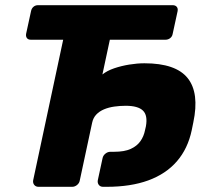

<svg xmlns="http://www.w3.org/2000/svg" viewBox="-20 -720 818 740"><path d="M128.6 0Q118 0 112.1 -7.2Q106.1 -14.5 107.8 -25.1L223.5 -566.9H98.6Q88.6 -566.9 83.8 -573.2Q79 -579.5 80.6 -589.5L99.6 -677Q101.6 -687.4 108.9 -693.7Q116.3 -700 126.3 -700H645.5Q655.9 -700 661.2 -693.7Q666.5 -687.4 664.5 -677L645.5 -589.5Q643.9 -579.5 636.1 -573.2Q628.2 -566.9 617.9 -566.9H403.4L374.7 -433Q392.6 -447.4 419.8 -456.7Q447 -466 478.1 -471.1Q509.1 -476.1 536.7 -476.1Q657.6 -476.1 703.4 -418.8Q749.1 -361.5 725 -247.9L718.9 -218Q704 -147 661.6 -98.1Q619.1 -49.3 551.2 -24.6Q483.4 0 391.4 0H377.4Q366.7 0 361 -7.2Q355.2 -14.5 356.9 -25.1L375.2 -109.9Q377.2 -120.5 386.1 -127.7Q395 -135 405.6 -135H419.6Q459.6 -135 483.7 -146Q507.8 -157 521.1 -175.8Q534.4 -194.6 539 -218.6L542.3 -232.9Q550 -275.4 530.9 -293.8Q511.9 -312.3 464.5 -312.3Q442.1 -312.3 420.4 -309.2Q398.7 -306.1 380.9 -298.6Q363.1 -291.1 351.1 -278.5Q339.1 -265.9 335.1 -246.8L287.6 -25.1Q286 -14.5 277.2 -7.2Q268.5 0 257.9 0Z"/></svg>

Font: Rubik Light
Style: Italic
Weight: 300
Italic angle: -12°
Designer: Hubert and Fischer
Foundry: Hubert and Fischer
Version: Version 2.300;gftools[0.9.30]